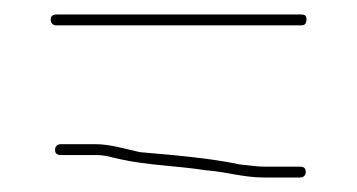

<svg xmlns="http://www.w3.org/2000/svg" viewBox="-20 -439 493 265"><path d="M56 -232C56 -227 59 -225 64 -225H112C126 -225 133 -222 147 -219C183 -211 226 -210 264 -204C292 -202 315 -194 345 -194H394C399 -194 402 -197 402 -202C402 -207 399 -209 394 -209H345C333 -209 323 -211 311 -212C269 -221 219 -225 173 -229C155 -233 132 -240 112 -240H64C59 -240 56 -237 56 -232ZM50 -412C50 -407 53 -404 58 -404H396C401 -404 403 -407 403 -412C403 -417 401 -419 396 -419H58C53 -419 50 -417 50 -412Z"/></svg>

Font: Electronic
Style: UltTh
Weight: 100
Version: Version 1.011